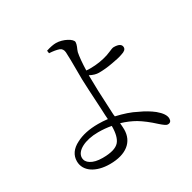

<svg xmlns="http://www.w3.org/2000/svg" viewBox="-135 -682 852 853"><g transform="rotate(-30 291.0 -255.0)"><path d="M195 38C279 38 326 -1 326 -64C326 -73 325 -84 324 -97C351 -89 374 -79 395 -67C418 -53 443 -34 470 -9C487 6 498 14 505 14C518 14 524 7 524 -6C524 -22 512 -40 489 -59C470 -74 447 -88 420 -100C392 -115 358 -126 319 -135C318 -139 317 -150 317 -155C312 -245 310 -309 310 -346V-351C327 -342 342 -338 355 -338C376 -338 399 -340 426 -345C449 -349 468 -353 481 -358C498 -363 507 -370 507 -381C507 -396 494 -404 468 -404C463 -404 454 -401 441 -395C434 -392 428 -390 423 -388C395 -379 365 -374 332 -374C323 -374 316 -374 311 -375C312 -414 315 -444 319 -464C321 -471 324 -478 328 -487C331 -495 333 -502 333 -508C333 -525 290 -548 255 -548C242 -548 225 -545 204 -538L206 -524C227 -523 243 -520 255 -516C266 -512 272 -503 273 -490C274 -481 275 -435 275 -350C276 -326 278 -274 283 -194C284 -168 285 -150 286 -140C270 -142 254 -143 237 -143C192 -143 154 -135 124 -119C90 -102 73 -77 73 -46C73 5 123 38 195 38ZM180 -2C154 -2 134 -7 120 -16C107 -24 100 -35 100 -49C100 -84 151 -111 219 -111C243 -111 265 -109 286 -105C286 -68 279 -42 266 -27C251 -10 223 -2 180 -2Z"/></g></svg>

Font: AllPunType ExtraLight
Style: Regular
Weight: 280
Version: 1.0